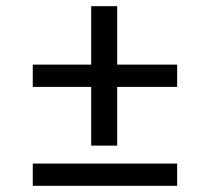

<svg xmlns="http://www.w3.org/2000/svg" viewBox="-20 -601 680 621"><path d="M86 -392H275V-581H359V-392H553V-320H359V-130H275V-320H86ZM86 -72H553V0H86Z"/></svg>

Font: Telex
Style: Regular
Weight: 400
Designer: Andres Torresi
Foundry: Andres Torresi
Version: Version 1.100